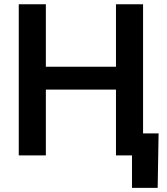

<svg xmlns="http://www.w3.org/2000/svg" viewBox="-20 -748 802 924"><path d="M70.3 0V-727.5H200.7V-426.8H538.1V-727.5H668.5V0H538.1V-316.9H200.7V0ZM615.2 156.2V0H575.2V-106H743.2L738.8 156.2Z"/></svg>

Font: Inter 18pt SemiBold
Style: Regular
Weight: 600
Designer: Rasmus Andersson
Foundry: rsms
Version: Version 4.001;git-66647c0bb